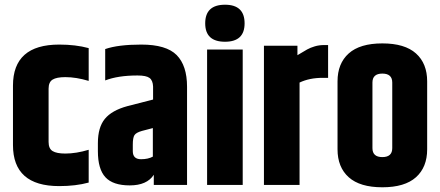

<svg xmlns="http://www.w3.org/2000/svg" viewBox="-20 -784 1866 814"><path d="M35 -421Q35 -595 231 -595Q301 -595 356 -580V-441Q303 -457 257 -457Q220 -457 203 -446.5Q186 -436 186 -408V-182Q186 -154 203 -143.5Q220 -133 257 -133Q303 -133 356 -149V-10Q301 5 231 5Q35 5 35 -169Z M426 -576Q481 -595 579 -595Q685 -595 729 -550.5Q773 -506 773 -416V0H632V-43Q603 2 530 2Q459 2 427 -32.5Q395 -67 395 -143V-177Q395 -244 424.5 -280Q454 -316 520 -334L629 -362V-417Q628 -443 614 -453.5Q600 -464 563 -464Q480 -464 426 -443ZM628 -120V-241L582 -229Q557 -222 550 -211Q543 -200 543 -171V-143Q543 -109 578 -109Q608 -109 628 -120Z M858 -574H1009V0H858ZM850 -685Q850 -764 934 -764Q1017 -764 1017 -685Q1017 -607 934 -607Q850 -607 850 -685Z M1354 -593H1371V-454H1348Q1292 -454 1250 -434V0H1099V-590H1241V-550Q1269 -567 1282.5 -574.5Q1296 -582 1314.5 -587.5Q1333 -593 1354 -593Z M1411 -439Q1411 -515 1458.5 -557.5Q1506 -600 1601 -600Q1696 -600 1743.5 -557.5Q1791 -515 1791 -439V-151Q1791 -75 1743.5 -32.5Q1696 10 1601 10Q1506 10 1458.5 -32.5Q1411 -75 1411 -151ZM1643 -434Q1643 -472 1601 -472Q1559 -472 1559 -434V-156Q1559 -118 1601 -118Q1643 -118 1643 -156Z"/></svg>

Font: Khand Black
Style: Regular
Weight: 900
Designer: Sanchit Sawaria and Jyotish Sonowal (Devanagari), Satya Rajpurohit (Latin)
Foundry: Indian Type Foundry
Version: Version 2.000;PS 1.0;hotconv 1.0.79;makeotf.lib2.5.61930